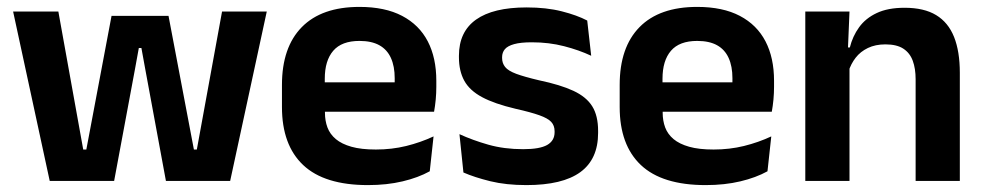

<svg xmlns="http://www.w3.org/2000/svg" viewBox="-20 -524 2850 556"><path d="M310.5 0H124L18 -490.5H149L221 -91H230L303 -478H468L541.5 -91H550L623 -490.5H752.5L646.5 0H460.5L400.5 -324.5L389.5 -385H382L371 -324.5Z M1045.5 12Q919.5 12 858 -46Q796.5 -104 796.5 -214V-278Q796.5 -387 854 -445.5Q911.5 -504 1021 -504Q1095 -504 1144.5 -478Q1194 -452 1218.8 -404.2Q1243.5 -356.5 1243.5 -290V-272.5Q1243.5 -254.5 1241.8 -235.8Q1240 -217 1237 -200.5H1121Q1122.5 -228 1122.8 -252.8Q1123 -277.5 1123 -297.5Q1123 -332 1112 -356.2Q1101 -380.5 1078.5 -393Q1056 -405.5 1021 -405.5Q969.5 -405.5 945 -377Q920.5 -348.5 920.5 -296V-250.5L921 -236V-197.5Q921 -174.5 928.2 -155Q935.5 -135.5 952.5 -121.2Q969.5 -107 997.8 -99Q1026 -91 1068.5 -91Q1114.5 -91 1156.2 -101.2Q1198 -111.5 1235.5 -129L1224.5 -28Q1191 -9.5 1145.8 1.2Q1100.5 12 1045.5 12ZM1211 -200.5H864.5V-285.5H1211Z M1504.5 12Q1445.5 12 1399.8 0.8Q1354 -10.5 1322 -24.5L1310.5 -135.5Q1348.5 -118 1394.2 -105Q1440 -92 1495 -92Q1543 -92 1564.5 -104.2Q1586 -116.5 1586 -141V-144Q1586 -160.5 1576.2 -171Q1566.5 -181.5 1542 -190.2Q1517.5 -199 1473 -209Q1411.5 -223.5 1375.8 -242.8Q1340 -262 1324.5 -290.2Q1309 -318.5 1309 -358V-362.5Q1309 -432 1358.5 -467.2Q1408 -502.5 1505 -502.5Q1562.5 -502.5 1606.8 -491.2Q1651 -480 1680.5 -464.5L1692 -362.5Q1657 -379 1613.5 -390.2Q1570 -401.5 1520 -401.5Q1487.5 -401.5 1468.8 -396.2Q1450 -391 1442 -381.5Q1434 -372 1434 -358.5V-356Q1434 -341 1442.8 -330Q1451.5 -319 1475 -310.2Q1498.5 -301.5 1541 -291.5Q1603 -278.5 1640.5 -261Q1678 -243.5 1695 -216.2Q1712 -189 1712 -145V-139Q1712 -63 1660.5 -25.5Q1609 12 1504.5 12Z M2023.5 12Q1897.5 12 1836 -46Q1774.5 -104 1774.5 -214V-278Q1774.5 -387 1832 -445.5Q1889.5 -504 1999 -504Q2073 -504 2122.5 -478Q2172 -452 2196.8 -404.2Q2221.5 -356.5 2221.5 -290V-272.5Q2221.5 -254.5 2219.8 -235.8Q2218 -217 2215 -200.5H2099Q2100.5 -228 2100.8 -252.8Q2101 -277.5 2101 -297.5Q2101 -332 2090 -356.2Q2079 -380.5 2056.5 -393Q2034 -405.5 1999 -405.5Q1947.5 -405.5 1923 -377Q1898.5 -348.5 1898.5 -296V-250.5L1899 -236V-197.5Q1899 -174.5 1906.2 -155Q1913.5 -135.5 1930.5 -121.2Q1947.5 -107 1975.8 -99Q2004 -91 2046.5 -91Q2092.5 -91 2134.2 -101.2Q2176 -111.5 2213.5 -129L2202.5 -28Q2169 -9.5 2123.8 1.2Q2078.5 12 2023.5 12ZM2189 -200.5H1842.5V-285.5H2189Z M2759.5 0H2631.5V-294.5Q2631.5 -325.5 2623.2 -348Q2615 -370.5 2596 -383Q2577 -395.5 2544 -395.5Q2515 -395.5 2493.2 -385Q2471.5 -374.5 2457.8 -356.8Q2444 -339 2437 -316.5L2417 -386.5H2441Q2449 -419 2467.8 -445Q2486.5 -471 2518.8 -486.2Q2551 -501.5 2599.5 -501.5Q2656 -501.5 2691 -480.2Q2726 -459 2742.8 -417Q2759.5 -375 2759.5 -313ZM2440 0H2312V-490.5H2440L2435 -371L2440 -360.5Z"/></svg>

Font: Anek Devanagari SemiBold
Style: Regular
Weight: 600
Designer: Kailash Malviya (Devanagari) & Yesha Goshar (Latin)
Foundry: Ek Type
Version: Version 1.003